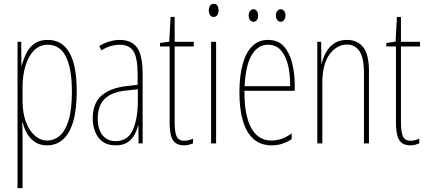

<svg xmlns="http://www.w3.org/2000/svg" viewBox="-20 -744 2212 996"><path d="M228 -537Q302 -537 340 -471Q378 -405 378 -270Q378 -173 359 -111Q340 -49 305.5 -19.5Q271 10 225 10Q186 10 160 -8Q134 -26 119.5 -53Q105 -80 98 -107H95Q96 -98 96.5 -79.5Q97 -61 97 -37V232H71V-527H90L91 -404H93Q102 -438 117 -468.5Q132 -499 159 -518Q186 -537 228 -537ZM227 -512Q186 -512 157 -483Q128 -454 112.5 -404Q97 -354 97 -292V-219Q97 -159 114 -113Q131 -67 160 -41Q189 -15 226 -15Q260 -15 289 -39Q318 -63 335.5 -119Q353 -175 353 -270Q353 -386 322.5 -449Q292 -512 227 -512Z M600 -537Q663 -537 691.5 -496.5Q720 -456 720 -358V0H699L698 -93H696Q690 -68 677.5 -44.5Q665 -21 641.5 -5.5Q618 10 580 10Q538 10 512 -9.5Q486 -29 473.5 -61Q461 -93 461 -129Q461 -208 506 -247.5Q551 -287 633 -297L694 -304V-355Q694 -445 672 -478.5Q650 -512 600 -512Q582 -512 558 -506Q534 -500 506 -483L495 -505Q519 -520 547 -528.5Q575 -537 600 -537ZM632 -274Q558 -266 522.5 -230.5Q487 -195 487 -129Q487 -73 512 -42.5Q537 -12 580 -12Q643 -12 669 -70Q695 -128 695 -220V-281Z M936 -14Q949 -14 961.5 -17.5Q974 -21 981 -25V0Q971 4 960 7Q949 10 935 10Q905 10 888.5 -4Q872 -18 866 -45Q860 -72 860 -112V-503H810V-521L858 -528L865 -656H886V-527H985V-503H886V-108Q886 -60 896 -37Q906 -14 936 -14Z M1101 -527V0H1075V-527ZM1089 -724Q1103 -724 1108.5 -713.5Q1114 -703 1114 -691Q1114 -675 1107 -665.5Q1100 -656 1088 -656Q1075 -656 1069 -666.5Q1063 -677 1063 -690Q1063 -702 1068.5 -713Q1074 -724 1089 -724Z M1370 -537Q1423 -537 1453 -503Q1483 -469 1496 -415Q1509 -361 1509 -301V-273H1248Q1247 -148 1282.5 -81.5Q1318 -15 1389 -15Q1415 -15 1441 -24Q1467 -33 1493 -52V-22Q1472 -8 1446 1Q1420 10 1389 10Q1332 10 1295 -23Q1258 -56 1240 -117.5Q1222 -179 1222 -264Q1222 -347 1238 -408Q1254 -469 1287 -503Q1320 -537 1370 -537ZM1370 -512Q1318 -512 1286 -459Q1254 -406 1249 -297H1485Q1486 -356 1474.5 -404.5Q1463 -453 1437.5 -482.5Q1412 -512 1370 -512ZM1270 -663Q1270 -676 1276.5 -686Q1283 -696 1295 -696Q1306 -696 1312.5 -686.5Q1319 -677 1319 -663Q1319 -649 1312.5 -640Q1306 -631 1295 -631Q1283 -631 1276.5 -640.5Q1270 -650 1270 -663ZM1411 -664Q1411 -677 1418 -686.5Q1425 -696 1436 -696Q1447 -696 1454 -687Q1461 -678 1461 -664Q1461 -650 1454 -640.5Q1447 -631 1436 -631Q1425 -631 1418 -641Q1411 -651 1411 -664Z M1780 -537Q1835 -537 1864.5 -498.5Q1894 -460 1894 -375V0H1868V-365Q1868 -445 1844.5 -479Q1821 -513 1780 -513Q1728 -513 1690 -462.5Q1652 -412 1652 -311V0H1626V-527H1646L1647 -415H1649Q1656 -445 1671.5 -473Q1687 -501 1713.5 -519Q1740 -537 1780 -537Z M2110 -14Q2123 -14 2135.5 -17.5Q2148 -21 2155 -25V0Q2145 4 2134 7Q2123 10 2109 10Q2079 10 2062.5 -4Q2046 -18 2040 -45Q2034 -72 2034 -112V-503H1984V-521L2032 -528L2039 -656H2060V-527H2159V-503H2060V-108Q2060 -60 2070 -37Q2080 -14 2110 -14Z"/></svg>

Font: Noto Sans Khmer ExtraCondensed Thin
Style: Regular
Weight: 250
Width: 2
Designer: Danh Hong and the Monotype Design Team
Foundry: Monotype Imaging Inc.
Version: Version 2.004